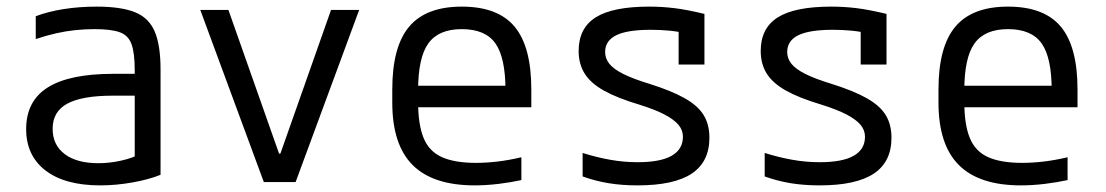

<svg xmlns="http://www.w3.org/2000/svg" viewBox="-20 -550 3340 580"><path d="M283 10Q176 10 117.5 -35Q59 -80 59 -160Q59 -245 124.5 -286Q190 -327 322 -327H423V-261H321Q228 -261 183.5 -237Q139 -213 139 -161Q139 -112 175.5 -84.5Q212 -57 277 -57Q312 -57 347 -65Q382 -73 405 -86L387 -42V-338Q387 -389 377.5 -416Q368 -443 342 -452.5Q316 -462 266 -462Q236 -462 207.5 -459Q179 -456 150 -449.5Q121 -443 88 -432V-501Q125 -515 172 -522.5Q219 -530 272 -530Q346 -530 388 -513Q430 -496 447.5 -454.5Q465 -413 465 -340V-22Q431 -8 381 1Q331 10 283 10Z M777 0 585 -520H670L823 -86H827L980 -520H1065L873 0Z M1414 10Q1288 10 1226.5 -51.5Q1165 -113 1165 -240V-280Q1165 -409 1216 -469.5Q1267 -530 1375 -530Q1484 -530 1534.5 -469.5Q1585 -409 1585 -280V-226H1207V-291H1528L1507 -268V-277Q1507 -376 1476.5 -419Q1446 -462 1375 -462Q1305 -462 1274 -419Q1243 -376 1243 -277V-243Q1243 -174 1259.5 -133.5Q1276 -93 1314.5 -75.5Q1353 -58 1418 -58Q1449 -58 1483 -62Q1517 -66 1555 -75V-6Q1523 1 1486 5.5Q1449 10 1414 10Z M1906 10Q1859 10 1819 3.5Q1779 -3 1740 -17V-88Q1781 -75 1822.5 -67.5Q1864 -60 1906 -60Q1975 -60 2009 -79.5Q2043 -99 2043 -137Q2043 -157 2029.5 -173Q2016 -189 1987.5 -204Q1959 -219 1911 -234Q1844 -254 1804 -276.5Q1764 -299 1746 -328Q1728 -357 1728 -396Q1728 -465 1779.5 -497.5Q1831 -530 1941 -530Q1979 -530 2016.5 -525.5Q2054 -521 2108 -508V-355H2030V-495L2066 -447Q2028 -455 2001 -457.5Q1974 -460 1946 -460Q1875 -460 1841.5 -443.5Q1808 -427 1808 -393Q1808 -373 1821 -357Q1834 -341 1863 -326.5Q1892 -312 1941 -297Q2008 -276 2048 -253.5Q2088 -231 2105.5 -202.5Q2123 -174 2123 -134Q2123 -61 2069.5 -25.5Q2016 10 1906 10Z M2456 10Q2409 10 2369 3.5Q2329 -3 2290 -17V-88Q2331 -75 2372.5 -67.5Q2414 -60 2456 -60Q2525 -60 2559 -79.5Q2593 -99 2593 -137Q2593 -157 2579.5 -173Q2566 -189 2537.5 -204Q2509 -219 2461 -234Q2394 -254 2354 -276.5Q2314 -299 2296 -328Q2278 -357 2278 -396Q2278 -465 2329.5 -497.5Q2381 -530 2491 -530Q2529 -530 2566.5 -525.5Q2604 -521 2658 -508V-355H2580V-495L2616 -447Q2578 -455 2551 -457.5Q2524 -460 2496 -460Q2425 -460 2391.5 -443.5Q2358 -427 2358 -393Q2358 -373 2371 -357Q2384 -341 2413 -326.5Q2442 -312 2491 -297Q2558 -276 2598 -253.5Q2638 -231 2655.5 -202.5Q2673 -174 2673 -134Q2673 -61 2619.5 -25.5Q2566 10 2456 10Z M3064 10Q2938 10 2876.5 -51.5Q2815 -113 2815 -240V-280Q2815 -409 2866 -469.5Q2917 -530 3025 -530Q3134 -530 3184.5 -469.5Q3235 -409 3235 -280V-226H2857V-291H3178L3157 -268V-277Q3157 -376 3126.5 -419Q3096 -462 3025 -462Q2955 -462 2924 -419Q2893 -376 2893 -277V-243Q2893 -174 2909.5 -133.5Q2926 -93 2964.5 -75.5Q3003 -58 3068 -58Q3099 -58 3133 -62Q3167 -66 3205 -75V-6Q3173 1 3136 5.5Q3099 10 3064 10Z"/></svg>

Font: M PLUS Code Latin SemiExpanded
Style: Regular
Weight: 400
Width: 6
Designer: Coji Morishita
Foundry: UNDERFOREST DESIGN
Version: Version 1.002; ttfautohint (v1.8.3)